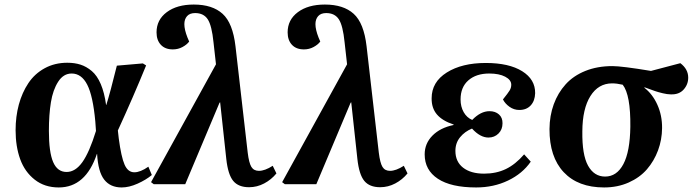

<svg xmlns="http://www.w3.org/2000/svg" viewBox="-20 -802 3044 836"><path d="M235.8 14.2Q174.3 14.2 131.1 -19.8Q87.9 -53.7 67.9 -108.9Q47.9 -164.1 47.9 -234.9Q47.9 -294.4 62 -346.7Q76.2 -398.9 103.5 -439.9Q130.9 -481 174.6 -504.9Q218.3 -528.8 272.9 -528.8Q305.2 -528.8 330.8 -520.5Q356.4 -512.2 379.6 -492.7Q402.8 -473.1 418.7 -436Q434.6 -398.9 441.9 -345.2H442.9Q460 -399.4 488.8 -516.1L602.1 -525.9L616.2 -517.1Q561.5 -382.8 493.2 -233.9L497.1 -199.2Q507.8 -118.2 522.5 -85Q537.1 -51.8 564.9 -51.8Q591.3 -51.8 626 -76.2L641.1 -40Q616.2 -19 579.1 -2.4Q542 14.2 509.8 14.2Q460.4 14.2 433.8 -19.8Q407.2 -53.7 402.8 -131.8H401.9Q353 14.2 235.8 14.2ZM270 -53.2Q308.1 -53.2 338.6 -95.9Q369.1 -138.7 397.9 -231.9L395 -272.9Q384.8 -384.3 359.9 -433.1Q335 -481.9 292 -481.9Q256.3 -481.9 233.4 -446.3Q210.4 -410.6 201.7 -356.9Q192.9 -303.2 192.9 -231.9Q192.9 -139.6 211.4 -96.4Q230 -53.2 270 -53.2Z M1064.5 13.2Q1018.1 13.2 995.4 -14.4Q972.7 -42 965.3 -109.9L938.5 -356.9L935.5 -354L786.6 0H649.4L637.7 -8.8L920.4 -522L909.7 -617.2Q902.3 -690.9 884.5 -718Q866.7 -745.1 829.6 -745.1Q806.2 -745.1 794.4 -731.7Q782.7 -718.3 782.7 -696.8Q782.7 -672.9 796.4 -638.2L803.7 -621.1Q793.5 -607.4 774.4 -597.2Q755.4 -586.9 732.4 -586.9Q699.2 -586.9 680.4 -606.9Q661.6 -627 661.6 -661.1Q661.6 -715.8 706.1 -749Q750.5 -782.2 823.7 -782.2Q904.8 -782.2 949.2 -741.9Q993.7 -701.7 1005.4 -600.1L1058.6 -137.2Q1064 -92.8 1074.5 -75.4Q1085 -58.1 1107.4 -58.1Q1133.3 -58.1 1167.5 -80.1L1183.6 -46.9Q1161.1 -19.5 1130.1 -3.2Q1099.1 13.2 1064.5 13.2Z M1635.3 13.2Q1588.9 13.2 1566.2 -14.4Q1543.5 -42 1536.1 -109.9L1509.3 -356.9L1506.3 -354L1357.4 0H1220.2L1208.5 -8.8L1491.2 -522L1480.5 -617.2Q1473.1 -690.9 1455.3 -718Q1437.5 -745.1 1400.4 -745.1Q1377 -745.1 1365.2 -731.7Q1353.5 -718.3 1353.5 -696.8Q1353.5 -672.9 1367.2 -638.2L1374.5 -621.1Q1364.3 -607.4 1345.2 -597.2Q1326.2 -586.9 1303.2 -586.9Q1270 -586.9 1251.2 -606.9Q1232.4 -627 1232.4 -661.1Q1232.4 -715.8 1276.9 -749Q1321.3 -782.2 1394.5 -782.2Q1475.6 -782.2 1520 -741.9Q1564.5 -701.7 1576.2 -600.1L1629.4 -137.2Q1634.8 -92.8 1645.3 -75.4Q1655.8 -58.1 1678.2 -58.1Q1704.1 -58.1 1738.3 -80.1L1754.4 -46.9Q1731.9 -19.5 1700.9 -3.2Q1669.9 13.2 1635.3 13.2Z M2053.2 14.2Q1943.8 14.2 1886.5 -23.7Q1829.1 -61.5 1829.1 -129.9Q1829.1 -177.2 1862.8 -211.4Q1896.5 -245.6 1955.1 -257.8V-259.8Q1906.2 -275.9 1882.6 -303.5Q1858.9 -331.1 1859.4 -374Q1859.4 -444.8 1925.3 -486.3Q1991.2 -527.8 2095.2 -527.8Q2196.3 -527.8 2253.7 -491.9Q2311 -456.1 2310.1 -396Q2309.1 -362.8 2290.8 -343Q2272.5 -323.2 2241.2 -323.2Q2217.8 -323.2 2198.5 -336.9Q2179.2 -350.6 2169.9 -369.1Q2192.4 -397 2199.2 -408.4Q2206.1 -419.9 2206.1 -433.1Q2206.1 -454.1 2179.7 -468Q2153.3 -481.9 2110.4 -481.9Q2053.2 -481.9 2019.3 -452.1Q1985.4 -422.4 1985.4 -369.1Q1985.4 -337.4 1999 -313.5Q2012.7 -289.6 2036.1 -279.8Q2072.8 -317.9 2111.3 -317.9Q2136.7 -317.9 2152.6 -303.7Q2168.5 -289.6 2168 -265.1Q2168 -237.8 2150.4 -220.5Q2132.8 -203.1 2106.9 -203.1Q2070.8 -203.1 2035.2 -242.2Q2003.9 -229.5 1983.4 -204.6Q1962.9 -179.7 1962.9 -145Q1962.9 -98.1 1996.3 -72Q2029.8 -45.9 2087.9 -45.9Q2140.6 -45.9 2182.4 -65.9Q2224.1 -85.9 2262.2 -129.9L2291 -98.1Q2254.9 -45.9 2192.1 -15.9Q2129.4 14.2 2053.2 14.2Z M2610.4 14.2Q2497.1 14.2 2434.6 -52.2Q2372.1 -118.7 2372.6 -240.2Q2373 -298.3 2391.1 -347.9Q2409.2 -397.5 2442.9 -434.8Q2476.6 -472.2 2528.8 -493.2Q2581.1 -514.2 2646.5 -514.2Q2687.5 -514.2 2814.5 -493.2L2942.4 -526.9Q2976.6 -501 2976.6 -463.9Q2976.6 -434.1 2956.5 -411.9Q2936.5 -389.6 2900.4 -391.1Q2885.7 -391.1 2865.5 -396Q2845.2 -400.9 2832 -405.5Q2818.8 -410.2 2786.6 -421.9L2785.6 -419.9Q2821.3 -392.6 2842.3 -345.9Q2863.3 -299.3 2862.8 -244.1Q2862.3 -193.4 2845.2 -147.2Q2828.1 -101.1 2796.9 -64.9Q2765.6 -28.8 2717.3 -7.3Q2668.9 14.2 2610.4 14.2ZM2614.7 -33.2Q2665.5 -33.2 2694.3 -87.4Q2723.1 -141.6 2724.6 -250Q2726.1 -388.7 2691.4 -433.1Q2665.5 -439 2645.5 -439Q2585.4 -439 2550.8 -383.8Q2516.1 -328.6 2515.6 -230Q2514.2 -127.9 2540.5 -80.6Q2566.9 -33.2 2614.7 -33.2Z"/></svg>

Font: Literata SemiBold
Style: Italic
Weight: 650
Italic angle: -2.39999°
Designer: Latin by Veronika Burian and Jose Scaglione. Greek by Irene Vlachou. Cyrillic by Vera Evstafieva
Foundry: TypeTogether
Version: Version 3.021